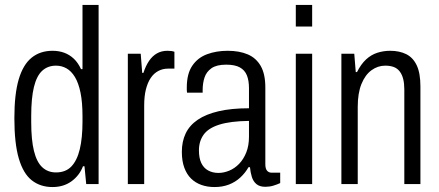

<svg xmlns="http://www.w3.org/2000/svg" viewBox="-20 -743 1772 775"><path d="M192 12Q143 12 108.5 -15Q74 -42 56 -103Q38 -164 38 -266Q38 -363 55.5 -422.5Q73 -482 107.5 -510Q142 -538 192 -538Q218 -538 239.5 -530Q261 -522 278 -506Q295 -490 307 -464H313V-723H378V0H328L321 -72H315Q301 -35 269 -11.5Q237 12 192 12ZM206 -47Q245 -47 268 -71Q291 -95 302 -140.5Q313 -186 313 -252V-274Q313 -330 305 -369Q297 -408 282.5 -432Q268 -456 248.5 -467Q229 -478 206 -478Q173 -478 150.5 -457.5Q128 -437 117 -392Q106 -347 106 -275V-250Q106 -179 117 -134Q128 -89 150.5 -68Q173 -47 206 -47Z M496 0V-526H548L554 -449H559Q568 -477 581.5 -497Q595 -517 613.5 -527.5Q632 -538 656 -538Q665 -538 672 -537Q679 -536 684 -534V-466H658Q637 -466 619 -456.5Q601 -447 588.5 -428.5Q576 -410 569 -382.5Q562 -355 562 -317V0Z M846 12Q817 12 793 3.5Q769 -5 751.5 -22Q734 -39 724 -66Q714 -93 714 -130Q714 -172 729.5 -204.5Q745 -237 778 -259.5Q811 -282 862.5 -294Q914 -306 985 -306V-387Q985 -418 976.5 -439Q968 -460 948 -471Q928 -482 893 -482Q854 -482 833.5 -467.5Q813 -453 805.5 -430Q798 -407 798 -379V-369H735Q734 -374 734 -379Q734 -384 734 -390Q734 -445 756 -477.5Q778 -510 815.5 -524Q853 -538 899 -538Q946 -538 980 -523.5Q1014 -509 1032.5 -476.5Q1051 -444 1051 -390V-80Q1051 -62 1058 -54Q1065 -46 1076 -46H1111V-4Q1098 2 1083 6.5Q1068 11 1051 11Q1028 11 1015 0Q1002 -11 996.5 -29Q991 -47 989 -68H983Q970 -45 950 -26.5Q930 -8 904 2Q878 12 846 12ZM862 -45Q883 -45 905 -54Q927 -63 945 -81.5Q963 -100 974 -127.5Q985 -155 985 -191V-255Q910 -254 865.5 -240Q821 -226 802 -199.5Q783 -173 783 -136Q783 -105 792.5 -85Q802 -65 820 -55Q838 -45 862 -45Z M1174 -636V-723H1240V-636ZM1174 0V-526H1240V0Z M1358 0V-526H1410L1416 -452H1421Q1437 -484 1457.5 -503Q1478 -522 1503 -530Q1528 -538 1555 -538Q1592 -538 1619.5 -524.5Q1647 -511 1662 -479.5Q1677 -448 1677 -394V0H1612V-382Q1612 -406 1607.5 -424Q1603 -442 1593.5 -454.5Q1584 -467 1569.5 -472.5Q1555 -478 1535 -478Q1505 -478 1479.5 -459.5Q1454 -441 1439 -404Q1424 -367 1424 -312V0Z"/></svg>

Font: Archivo Condensed Light
Style: Regular
Weight: 300
Width: 3
Designer: Hector Gatti
Foundry: Omnibus-Type
Version: Version 2.001